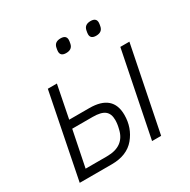

<svg xmlns="http://www.w3.org/2000/svg" viewBox="-159 -859 1000 1009"><g transform="rotate(-30 341.5 -354.0)"><path d="M323 -626Q289 -626 289 -654Q289 -662 292 -676Q298 -708 335 -708Q369 -708 369 -680Q369 -672 366 -658Q360 -626 323 -626ZM505 -626Q471 -626 471 -654Q471 -662 474 -676Q480 -708 517 -708Q551 -708 551 -680Q551 -672 548 -658Q542 -626 505 -626ZM43 0 145 -512H200L161 -315H283Q425 -315 425 -192Q425 -114 377.5 -57Q330 0 237 0ZM107 -49H237Q343 -49 363 -142Q370 -169 370 -193Q370 -231 348 -248.5Q326 -266 275 -266H151ZM482 0 585 -512H640L537 0Z"/></g></svg>

Font: IBM Plex Sans Light
Style: Italic
Weight: 300
Italic angle: -11.31°
Designer: Mike Abbink, Paul van der Laan, Pieter van Rosmalen
Foundry: Bold Monday
Version: Version 3.0